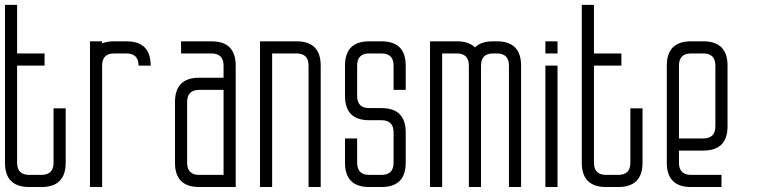

<svg xmlns="http://www.w3.org/2000/svg" viewBox="-20 -752 3043 772"><path d="M48.8 -732.4H0V-97.7Q0 0 97.7 0H146.5Q244.1 0 244.1 -97.7V-316.4H195.3V-97.7Q195.3 -48.8 146.5 -48.8H97.7Q48.8 -48.8 48.8 -97.7V-488.3H159.2V-537.1H48.8Z M390.6 0H341.8V-585.9H390.6V-577.6Q410.6 -585.9 439.5 -585.9H488.3Q585.9 -585.9 585.9 -488.3H537.1Q537.1 -537.1 488.3 -537.1H439.5Q390.6 -537.1 390.6 -488.3Z M878.9 -390.6H781.2Q732.4 -390.6 732.4 -341.8V-97.7Q732.4 -48.8 781.2 -48.8H878.9ZM878.9 -439.5V-488.3Q878.9 -537.1 830.1 -537.1H708V-585.9H830.1Q927.7 -585.9 927.7 -488.3V0H781.2Q683.6 0 683.6 -97.7V-341.8Q683.6 -439.5 781.2 -439.5Z M1074.2 -537.1V0H1025.4V-585.9H1171.9Q1269.5 -585.9 1269.5 -488.3V0H1220.7V-488.3Q1220.7 -537.1 1171.9 -537.1Z M1464.8 -585.9H1513.7Q1611.3 -585.9 1611.3 -488.3V-390.6H1562.5V-488.3Q1562.5 -537.1 1513.7 -537.1H1464.8Q1416 -537.1 1416 -488.3V-366.2Q1416 -317.4 1464.8 -317.4H1513.7Q1611.3 -317.4 1611.3 -219.7V-97.7Q1611.3 0 1513.7 0H1464.8Q1367.2 0 1367.2 -97.7V-195.3H1416V-97.7Q1416 -48.8 1464.8 -48.8H1513.7Q1562.5 -48.8 1562.5 -97.7V-219.7Q1562.5 -268.6 1513.7 -268.6H1464.8Q1367.2 -268.6 1367.2 -366.2V-488.3Q1367.2 -585.9 1464.8 -585.9Z M1757.8 -537.1V0H1709V-585.9H1816.4Q1865.2 -585.9 1889.6 -561.5Q1914.1 -585.9 1962.9 -585.9H1977.5Q2075.2 -585.9 2075.2 -488.3V0H2026.4V-488.3Q2026.4 -537.1 1977.5 -537.1H1962.9Q1914.1 -537.1 1914.1 -488.3V0H1865.2V-488.3Q1865.2 -537.1 1816.4 -537.1Z M2172.9 -537.1V-585.9H2221.7V-537.1ZM2172.9 0V-488.3H2221.7V0Z M2368.2 -732.4H2319.3V-97.7Q2319.3 0 2417 0H2465.8Q2563.5 0 2563.5 -97.7V-316.4H2514.6V-97.7Q2514.6 -48.8 2465.8 -48.8H2417Q2368.2 -48.8 2368.2 -97.7V-488.3H2478.5V-537.1H2368.2Z M2710 -195.3H2807.6Q2856.4 -195.3 2856.4 -244.1V-488.3Q2856.4 -537.1 2807.6 -537.1H2758.8Q2710 -537.1 2710 -488.3ZM2710 -146.5V-97.7Q2710 -48.8 2758.8 -48.8H2880.9V0H2758.8Q2661.1 0 2661.1 -97.7V-488.3Q2661.1 -585.9 2758.8 -585.9H2807.6Q2905.3 -585.9 2905.3 -488.3V-244.1Q2905.3 -146.5 2807.6 -146.5Z"/></svg>

Font: Daray
Style: Regular
Weight: 400
Designer: Maxim Raikov
Foundry: Maxim Raikov
Version: Version 1.00 May 24, 2021, initial release